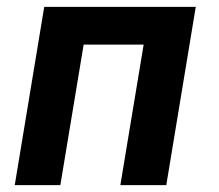

<svg xmlns="http://www.w3.org/2000/svg" viewBox="-20 -540 640 560"><path d="M23 0 109 -520H551L465 0H331L399 -410H224L156 0Z"/></svg>

Font: Iosevka SS04 XBd Ex Obl
Style: Regular
Weight: 800
Width: 7
Italic angle: -9°
Monospace: yes
Designer: Belleve Invis
Foundry: Belleve Invis
Version: Version 19.0.0; ttfautohint (v1.8.4)